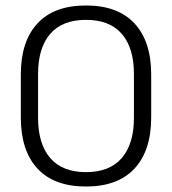

<svg xmlns="http://www.w3.org/2000/svg" viewBox="-20 -670 628 701"><path d="M294 11Q177.5 11 116.8 -54.5Q56 -120 56 -241.5V-398Q56 -519 116.8 -584.5Q177.5 -650 294 -650Q410 -650 471 -584.5Q532 -519 532 -398V-241.5Q532 -120 471 -54.5Q410 11 294 11ZM294 -41.5Q380.5 -41.5 424.8 -93.2Q469 -145 469 -239.5V-400Q469 -495 424.8 -546.2Q380.5 -597.5 294 -597.5Q207.5 -597.5 163.2 -546.2Q119 -495 119 -400V-239.5Q119 -145 163.2 -93.2Q207.5 -41.5 294 -41.5Z"/></svg>

Font: Anek Telugu Medium Light
Style: Regular
Weight: 300
Version: Version 1.003